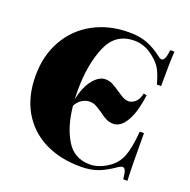

<svg xmlns="http://www.w3.org/2000/svg" viewBox="-130 -848 979 989"><g transform="rotate(20 359.5 -354.0)"><path d="M662 -260Q662 -73 666 0H643Q640 -32 634.5 -45.5Q629 -59 619 -59Q611 -59 598 -51Q553 -19 512 -2.5Q471 14 413 14Q300 14 215 -29Q130 -72 83 -153.5Q36 -235 36 -348Q36 -458 84 -543Q132 -628 218 -675Q304 -722 414 -722Q474 -722 516 -705Q558 -688 598 -657Q608 -648 617 -648Q637 -648 643 -708H666Q662 -653 662 -518H639Q624 -573 606.5 -602Q589 -631 547 -661Q504 -691 454 -691Q350 -691 308 -591Q266 -491 266 -352Q266 -319 267 -302Q283 -375 315 -414Q347 -453 382 -453Q403 -453 420.5 -444Q438 -435 463 -418Q484 -403 499.5 -395Q515 -387 531 -387Q548 -387 566 -402Q584 -417 591 -451L608 -448Q596 -352 566 -301.5Q536 -251 496 -251Q475 -251 457.5 -259.5Q440 -268 418 -285Q394 -301 379 -309Q364 -317 345 -317Q323 -317 303 -304.5Q283 -292 270 -268Q281 -157 324.5 -85Q368 -13 454 -13Q500 -13 547 -43Q594 -72 613 -121Q632 -170 639 -260Z"/></g></svg>

Font: Playfair Display SC Black
Style: Regular
Weight: 900
Designer: Claus Eggers Sørensen
Foundry: Claus Eggers Sørensen
Version: Version 1.200; ttfautohint (v1.6)